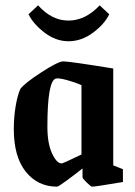

<svg xmlns="http://www.w3.org/2000/svg" viewBox="-20 -696 509 726"><path d="M238.8 -540Q191.4 -540 148.7 -572.5Q106 -605 87.9 -642.1L124 -675.8Q175.8 -618.2 238.8 -618.2Q302.7 -618.2 356.9 -675.8L393.1 -642.1Q375 -604.5 331.5 -572.3Q288.1 -540 238.8 -540ZM195.8 9.8Q123 9.8 77.6 -46.6Q32.2 -103 32.2 -208Q32.2 -253.9 39.3 -295.4Q46.4 -336.9 57.1 -359.9Q74.7 -382.8 137.5 -423.3Q200.2 -463.9 219.2 -463.9Q242.7 -463.9 408.2 -437V-70.8L444.8 -56.2V-7.8Q341.3 9.8 328.1 9.8Q324.2 9.8 308.1 -5.6Q292 -21 292 -25.9V-59.1Q264.6 -37.1 232.7 -13.7Q200.7 9.8 195.8 9.8ZM212.9 -78.1Q218.8 -78.1 288.1 -111.8V-374Q265.6 -384.3 233.6 -393.1Q201.7 -401.9 190.9 -398.9Q159.2 -389.6 159.2 -216.8Q159.2 -153.8 176.8 -116Q194.3 -78.1 212.9 -78.1Z"/></svg>

Font: Grenze SemiBold
Style: Regular
Weight: 600
Designer: Renata Polastri
Foundry: Omnibus-Type
Version: Version 1.002;PS 001.002;hotconv 1.0.88;makeotf.lib2.5.64775